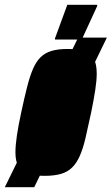

<svg xmlns="http://www.w3.org/2000/svg" viewBox="-60 -721 463 796"><path d="M-40 55 264 -565H383L82 55ZM125 8Q81 8 54.5 -1Q28 -10 16 -31.5Q4 -53 4 -89Q4 -118 10 -159Q16 -200 28 -255Q41 -316 52.5 -361Q64 -406 77 -436Q90 -466 108.5 -484Q127 -502 154 -510Q181 -518 220 -518Q264 -518 290.5 -508.5Q317 -499 329 -477Q341 -455 341 -416Q341 -388 335 -348.5Q329 -309 318 -255Q305 -194 294.5 -149Q284 -104 270.5 -74Q257 -44 238.5 -26Q220 -8 192.5 0Q165 8 125 8ZM141 -101Q146 -101 150 -102.5Q154 -104 158 -111.5Q162 -119 166.5 -135.5Q171 -152 177 -181Q183 -210 192 -255Q204 -317 210 -349Q216 -381 216 -394Q216 -402 214.5 -405Q213 -408 210.5 -408.5Q208 -409 204 -409Q197 -409 192.5 -406Q188 -403 183.5 -389Q179 -375 172 -343.5Q165 -312 154 -255Q142 -193 135.5 -161Q129 -129 129 -116Q129 -109 130.5 -106Q132 -103 135 -102Q138 -101 141 -101ZM168 -557V-562L219 -701H343V-696L279 -557Z"/></svg>

Font: Saira UltraCondensed Black
Style: Italic
Weight: 900
Width: 1
Italic angle: -12°
Designer: Hector Gatti with collaboration of the Omnibus-Type team
Foundry: Omnibus-Type
Version: Version 1.101